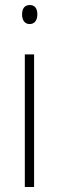

<svg xmlns="http://www.w3.org/2000/svg" viewBox="-20 -812 234 766"><path d="M99 -792C76 -792 68 -775 68 -754C68 -733 78 -716 98 -716C119 -716 129 -732 129 -755C129 -775 121 -792 99 -792ZM116 -595H79V-66H116Z"/></svg>

Font: Noto Sans Malayalam UI Condensed ExtraLight
Style: Regular
Weight: 200
Width: 3
Designer: Jelle Bosma - Monotype Design Team
Foundry: Monotype Imaging Inc.
Version: Version 2.104